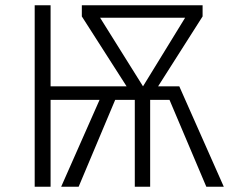

<svg xmlns="http://www.w3.org/2000/svg" viewBox="-20 -705 875 725"><path d="M825 0H759L620 -328H547V0H489V-328H415L277 0H211L356 -328H171V0H111V-685H171V-379H458L289 -643V-685H745V-643L577 -379H657ZM520 -379 679 -638H358Z"/></svg>

Font: Fira Sans Light
Style: Regular
Weight: 300
Designer: bBox Type GmbH & Carrois Corporate GbR & Edenspiekermann AG
Foundry: bBox Type GmbH & Carrois Corporate GbR & Edenspiekermann AG
Version: Version 4.301